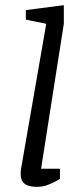

<svg xmlns="http://www.w3.org/2000/svg" viewBox="-20 -719 311 743"><path d="M159 -627 80 -643V-680L227 -699V-627L139 -66H212V-27Q212 -27 199.5 -19.5Q187 -12 166.5 -4Q146 4 123 4Q102 4 88 -1Q74 -6 67 -17Q60 -28 60 -47Q60 -52 60.5 -57.5Q61 -63 62 -69Z"/></svg>

Font: Faustina VF Beta
Style: Italic
Weight: 400
Italic angle: -8°
Designer: Alfonso Garcia
Foundry: Omnibus-Type
Version: Version 1.006